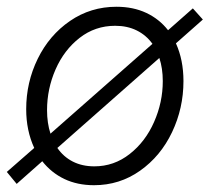

<svg xmlns="http://www.w3.org/2000/svg" viewBox="-31 -543 623 571"><path d="M94.7 -63.5 18.6 3.9 -10.7 -31.7 70.8 -103Q46.9 -154.8 46.9 -218.3Q46.9 -298.3 81.3 -368.4Q115.7 -438.5 177.2 -480.7Q238.8 -522.9 315.4 -522.9Q365.2 -522.9 404.1 -504.6Q442.9 -486.3 468.8 -453.1L542.5 -518.1L572.3 -484.9L492.2 -414.1Q514.6 -364.7 514.6 -301.8Q514.6 -221.2 480.7 -149.9Q446.8 -78.6 385.7 -35.4Q324.7 7.8 248.5 7.8Q199.2 7.8 160.4 -10.7Q121.6 -29.3 94.7 -63.5ZM453.1 -301.8Q453.1 -339.8 442.9 -370.6L139.6 -103Q157.7 -76.7 185.5 -62.5Q213.4 -48.3 249.5 -48.3Q308.1 -48.3 354.7 -85Q401.4 -121.6 427.2 -180.2Q453.1 -238.8 453.1 -301.8ZM119.1 -145.5 422.4 -412.6Q403.8 -438.5 375.7 -452.4Q347.7 -466.3 311.5 -466.3Q252 -466.3 205.8 -430.4Q159.7 -394.5 134.3 -336.7Q108.9 -278.8 108.9 -215.3Q108.9 -177.2 119.1 -145.5Z"/></svg>

Font: Reddit Sans Fudge Light Italic
Style: Regular
Weight: 300
Italic angle: -11.25°
Designer: Stephen Hutchings
Version: Version 1.013